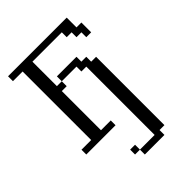

<svg xmlns="http://www.w3.org/2000/svg" viewBox="-168 -460 677 677"><g transform="rotate(-45 170.5 -122.0)"><path d="M121.6 121.6V97.2H146V121.6ZM146 146V121.6H219.2V-219.2H194.8V-243.7H121.6V-268.1H219.2V-243.7H243.7V-219.2H268.1V121.6H243.7V146ZM0 0V-23.9H48.3V-365.7H0V-390.1H292.5V-341.3H316.9V-292.5H292.5V-316.9H268.1V-341.3H243.7V-365.7H97.2V-243.7H121.6V-219.2H97.2V-23.9H146V0Z"/></g></svg>

Font: FS Mondwest Regular
Style: Regular
Weight: 400
Designer: NZWStudios2024
Foundry: https://fontstruct.com
Version: Version 1.0